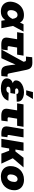

<svg xmlns="http://www.w3.org/2000/svg" viewBox="1844 -2628 796 4524"><g transform="rotate(90 2242.0 -366.0)"><path d="M251.5 11.7Q170.9 11.7 115.2 -23.4Q59.6 -58.6 35.4 -120.4Q11.2 -182.1 23.9 -260.3Q37.1 -339.8 78.6 -401.1Q120.1 -462.4 185.3 -497.3Q250.5 -532.2 335 -532.2Q386.7 -532.2 422.9 -518.8Q459 -505.4 482.2 -481Q505.4 -456.5 517.8 -423.8Q530.3 -391.1 534.7 -352.5H566.4L588.9 -286.1L644.5 0H468.8L424.8 -262.2Q420.4 -290 413.1 -312.3Q405.8 -334.5 394.8 -349.6Q383.8 -364.7 368.2 -372.8Q352.5 -380.9 332 -380.9Q303.7 -380.9 281.2 -366.7Q258.8 -352.5 243.4 -326.2Q228 -299.8 221.7 -262.7Q215.8 -225.1 220.9 -198Q226.1 -170.9 242.4 -156Q258.8 -141.1 285.6 -141.1Q306.6 -141.1 326.7 -150.1Q346.7 -159.2 364.3 -175Q381.8 -190.9 397 -212.6Q412.1 -234.4 424.3 -259.3L551.3 -522.5H724.6L583 -259.3L534.2 -177.7H501.5Q482.4 -135.3 459.2 -100.6Q436 -65.9 406.7 -40.5Q377.4 -15.1 339.1 -1.7Q300.8 11.7 251.5 11.7Z M1035.2 2Q935.5 2 895.5 -36.1Q855.5 -74.2 868.7 -154.8L904.3 -371.1H738.3L763.2 -522.5H1291.5L1266.6 -371.1H1100.1L1069.3 -185.5Q1065.9 -164.1 1073.2 -155.5Q1080.6 -147 1106 -147Q1120.1 -147 1136 -147.5Q1151.9 -147.9 1164.6 -148.4L1145.5 -1.5Q1117.2 0.5 1089.6 1.2Q1062 2 1035.2 2Z M1147 0 1434.6 -522.5 1432.1 -536.6Q1430.2 -554.7 1424.1 -564.9Q1418 -575.2 1405.5 -578.6Q1393.1 -582 1372.6 -580.6L1313.5 -579.6L1328.1 -726.1Q1358.9 -728 1393.6 -729.2Q1428.2 -730.5 1460.9 -730.5Q1509.3 -730.5 1542.5 -716.3Q1575.7 -702.1 1595.9 -670.7Q1616.2 -639.2 1626.5 -586.9L1707.5 -192.4Q1710.9 -173.8 1715.8 -163.3Q1720.7 -152.8 1730.7 -148.7Q1740.7 -144.5 1759.3 -145.5L1786.6 -147L1772 -1.5Q1750.5 0.5 1726.8 1.7Q1703.1 2.9 1679.7 2.9Q1632.3 2.9 1601.1 -11Q1569.8 -24.9 1552 -56.4Q1534.2 -87.9 1525.9 -140.6L1513.2 -225.6Q1505.9 -278.3 1501.2 -332.3Q1496.6 -386.2 1493.2 -442.4H1544.9Q1522 -386.2 1500.5 -332.5Q1479 -278.8 1454.1 -225.6L1351.1 0Z M2059.1 11.2Q1987.3 11.2 1931.9 -7.6Q1876.5 -26.4 1847.9 -63.2Q1819.3 -100.1 1828.1 -153.8Q1835 -195.8 1860.8 -222.4Q1886.7 -249 1924.6 -263.9Q1962.4 -278.8 2007.8 -284.4Q2053.2 -290 2099.1 -290H2185.5L2172.4 -212.9H2097.2Q2076.2 -212.9 2060.3 -207.3Q2044.4 -201.7 2034.7 -191.2Q2024.9 -180.7 2022.5 -165.5Q2019 -144 2034.4 -131.3Q2049.8 -118.7 2083 -118.7Q2106 -118.7 2122.6 -124.8Q2139.2 -130.9 2150.4 -143.1Q2161.6 -155.3 2166.5 -172.4L2351.6 -166.5Q2338.9 -114.3 2300.3 -74.2Q2261.7 -34.2 2200.4 -11.5Q2139.2 11.2 2059.1 11.2ZM2098.1 -255.4Q2045.4 -255.4 2002 -259Q1958.5 -262.7 1928.2 -273.7Q1897.9 -284.7 1884 -306.6Q1870.1 -328.6 1876.5 -365.7Q1885.3 -417.5 1924.8 -454.8Q1964.4 -492.2 2024.4 -512.7Q2084.5 -533.2 2154.3 -533.2Q2220.7 -533.2 2272.2 -514.4Q2323.7 -495.6 2352.1 -457.8Q2380.4 -419.9 2376 -362.3L2193.8 -356.9Q2194.8 -380.4 2179.2 -391.6Q2163.6 -402.8 2134.8 -402.8Q2106.9 -402.8 2086.4 -392.6Q2065.9 -382.3 2063 -362.8Q2060.1 -345.7 2074 -335Q2087.9 -324.2 2114.7 -324.2H2190.9L2179.2 -255.4ZM2107.9 -585 2149.4 -744.1H2313.5L2217.3 -585Z M2711.4 2Q2611.8 2 2571.8 -36.1Q2531.7 -74.2 2544.9 -154.8L2580.6 -371.1H2414.6L2439.5 -522.5H2967.8L2942.9 -371.1H2776.4L2745.6 -185.5Q2742.2 -164.1 2749.5 -155.5Q2756.8 -147 2782.2 -147Q2796.4 -147 2812.3 -147.5Q2828.1 -147.9 2840.8 -148.4L2821.8 -1.5Q2793.5 0.5 2765.9 1.2Q2738.3 2 2711.4 2Z M3131.3 0.5Q3028.8 0.5 2988.3 -37.1Q2947.8 -74.7 2961.4 -159.2L3022 -522.5H3217.3L3160.2 -177.7Q3157.7 -161.1 3165.5 -152.3Q3173.3 -143.6 3190.9 -143.6Q3197.3 -143.6 3202.9 -143.8Q3208.5 -144 3212.9 -144L3195.8 -2.4Q3182.1 -1.5 3165.8 -0.5Q3149.4 0.5 3131.3 0.5Z M3534.7 -522.5 3447.8 0H3251.5L3338.4 -522.5ZM3924.3 -522.5 3635.7 -184.1H3452.6L3461.9 -331.1H3548.8L3696.8 -522.5ZM3600.1 0 3527.3 -194.8 3706.5 -274.9 3835.4 0Z M4143.1 11.2Q4065.9 11.2 4010 -16.6Q3954.1 -44.4 3923.8 -95.5Q3893.6 -146.5 3893.6 -216.3Q3893.6 -284.2 3916.7 -342Q3939.9 -399.9 3982.4 -442.6Q4024.9 -485.4 4083.5 -509.3Q4142.1 -533.2 4213.4 -533.2Q4290.5 -533.2 4346.4 -505.1Q4402.3 -477.1 4432.4 -426Q4462.4 -375 4462.4 -305.2Q4462.4 -240.7 4440.7 -183.6Q4418.9 -126.5 4377.4 -82.5Q4335.9 -38.6 4276.9 -13.7Q4217.8 11.2 4143.1 11.2ZM4155.3 -139.6Q4183.6 -139.6 4204.8 -155.8Q4226.1 -171.9 4239.7 -197Q4253.4 -222.2 4260.3 -251.5Q4267.1 -280.8 4267.1 -308.1Q4267.1 -333 4258.1 -349.4Q4249 -365.7 4234.1 -373.8Q4219.2 -381.8 4201.2 -381.8Q4172.9 -381.8 4151.6 -366Q4130.4 -350.1 4116.5 -325Q4102.5 -299.8 4095.9 -270.5Q4089.4 -241.2 4089.4 -214.4Q4089.4 -176.8 4109.1 -158.2Q4128.9 -139.6 4155.3 -139.6Z"/></g></svg>

Font: Inter 28pt Black
Style: Italic
Weight: 900
Italic angle: -9.3988°
Designer: Rasmus Andersson
Foundry: rsms
Version: Version 4.001;git-66647c0bb